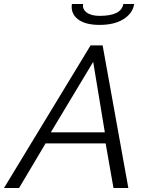

<svg xmlns="http://www.w3.org/2000/svg" viewBox="-65 -936 736 956"><path d="M431 -812Q358 -812 322 -841Q286 -870 293 -916H349Q344 -891 366.5 -874Q389 -857 431 -857Q539 -857 549 -916H603Q596 -870 550.5 -841Q505 -812 431 -812ZM386 -710H446L574 0H500L461 -222H162L30 0H-45ZM457 -277 399 -628 188 -277Z"/></svg>

Font: Raleway-v4020
Style: Italic
Weight: 400
Italic angle: -12°
Designer: Matt McInerney, Pablo Impallari, Rodrigo Fuenzalida
Foundry: Matt McInerney, Pablo Impallari, Rodrigo Fuenzalida
Version: Version 4.020;PS 004.020;hotconv 1.0.88;makeotf.lib2.5.64775